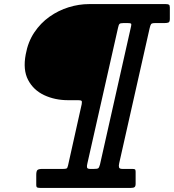

<svg xmlns="http://www.w3.org/2000/svg" viewBox="-20 -770 852 940"><path d="M106 -504Q117 -565 147.8 -611Q178.5 -657 222.2 -688Q266 -719 316.2 -734.5Q366.5 -750 416.5 -750H791.5Q802 -750 806.8 -747.2Q811.5 -744.5 811.5 -733V-677.5Q811.5 -663 805.2 -660Q799 -657 784 -657H739Q723.5 -657 719.8 -652Q716 -647 712.5 -631.5L563.5 29.5Q560.5 42 562.8 49.5Q565 57 579.5 57H626.5Q636 57 640 58.8Q644 60.5 644 70.5V129.5Q644 142 638.8 146Q633.5 150 621 150H177.5Q167.5 150 162.5 148Q157.5 146 157.5 135V86.5Q157.5 68 163.2 62.5Q169 57 187.5 57H289Q301 57 305.8 54.8Q310.5 52.5 313 40.5L380 -260Q382.5 -273.5 378.8 -276.5Q375 -279.5 362.5 -279.5H313Q249 -279.5 196.2 -304.2Q143.5 -329 117.5 -378.8Q91.5 -428.5 106 -504ZM469.5 35.5 622 -642.5Q624.5 -653 620.5 -655Q616.5 -657 605.5 -657H583.5Q569.5 -657 565.2 -653Q561 -649 558 -634.5L407.5 31.5Q404.5 43.5 406.2 50.2Q408 57 421.5 57H439.5Q455.5 57 460.5 54Q465.5 51 469.5 35.5Z"/></svg>

Font: Besley* Heavy
Style: Italic
Weight: 800
Italic angle: -13°
Designer: Owen Earl
Foundry: indestructible type*
Version: Version 3.000; ttfautohint (v1.8.3)